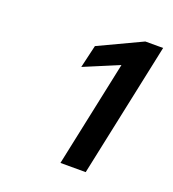

<svg xmlns="http://www.w3.org/2000/svg" viewBox="-81 -863 457 507"><g transform="rotate(20 147.0 -609.0)"><path d="M143 -420 206 -718 108 -677 123 -741 244 -798H294L214 -420Z"/></g></svg>

Font: Saira SemiExpanded Medium
Style: Italic
Weight: 500
Width: 6
Italic angle: -12°
Designer: Hector Gatti with collaboration of the Omnibus-Type team
Foundry: Omnibus-Type
Version: Version 1.101